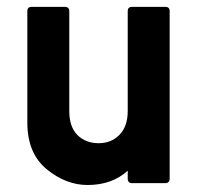

<svg xmlns="http://www.w3.org/2000/svg" viewBox="-20 -526 577 552"><path d="M58.6 -494.6Q58.6 -500 61.8 -503.2Q64.9 -506.3 69.8 -506.3H167.5Q172.4 -506.3 175.8 -503.2Q179.2 -500 179.2 -494.6V-206.5Q179.2 -161.6 202.6 -137.7Q226.6 -114.3 263.7 -114.3Q299.3 -114.3 322.8 -137.7Q347.2 -162.1 347.2 -206.5V-494.6Q347.2 -500 350.3 -503.2Q353.5 -506.3 358.9 -506.3H456.1Q461.4 -506.3 464.6 -503.2Q467.8 -500 467.8 -494.6V-11.2Q467.8 -6.3 464.6 -2.9Q461.4 0.5 456.1 0.5H358.9Q353.5 0.5 350.3 -2.9Q347.2 -6.3 347.2 -11.2V-35.2Q301.8 5.9 231.9 5.9Q169.9 5.9 114.7 -39.1Q58.6 -85 58.6 -173.3Z"/></svg>

Font: Alte DIN 1451 Mittelschrift
Style: Bold
Weight: 700
Designer: Peter Wiegel
Foundry: Peter Wiegel
Version: Version 1.003